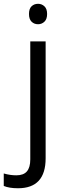

<svg xmlns="http://www.w3.org/2000/svg" viewBox="-74 -754 347 1014"><path d="M21 240.2Q-25.4 240.2 -54.2 228V162.1Q-20.5 171.9 12.2 171.9Q50.3 171.9 68.1 151.1Q85.9 130.4 85.9 87.9V-535.2H167V82Q167 240.2 21 240.2ZM79.1 -680.2Q79.1 -708 92.8 -720.9Q106.4 -733.9 127 -733.9Q146.5 -733.9 160.6 -720.7Q174.8 -707.5 174.8 -680.2Q174.8 -652.8 160.6 -639.4Q146.5 -626 127 -626Q106.4 -626 92.8 -639.4Q79.1 -652.8 79.1 -680.2Z"/></svg>

Font: Open Sans Y to K
Style: Regular
Weight: 400
Version: Version 1.10